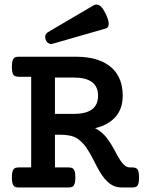

<svg xmlns="http://www.w3.org/2000/svg" viewBox="-20 -831 640 851"><path d="M393.6 -806.6Q400.9 -811 407.7 -811Q413.1 -811 420.9 -807.1Q433.6 -799.8 447.8 -771Q461.9 -742.7 461.9 -725.1Q461.9 -708 448.2 -704.6L213.9 -637.2Q211.4 -636.2 206.1 -636.2Q198.2 -636.2 191.9 -641.4Q185.5 -646.5 182.6 -655.3Q180.2 -661.6 180.2 -667Q180.2 -673.8 183.6 -679.7Q187 -685.5 193.4 -689ZM118.2 -490.7H63.5Q45.9 -490.7 39.1 -500Q32.7 -509.8 32.7 -535.2Q32.7 -560.5 39.6 -570.3Q43 -575.7 48.6 -577.6Q54.2 -579.6 63.5 -579.6H317.4Q370.1 -579.6 410.4 -566.7Q450.7 -553.7 477.1 -528.8Q523.9 -484.9 523.9 -406.7Q523.9 -350.6 493.7 -314.9Q461.9 -277.3 401.4 -262.7Q422.4 -252.9 441.9 -232.9Q462.4 -210.4 480.5 -178.2L489.7 -161.6L495.6 -150.4Q504.9 -132.8 513.2 -120.4Q521.5 -107.9 531.2 -99.1Q542.5 -88.9 556.2 -88.9H565.4Q583.5 -88.9 589.8 -80.1Q596.2 -70.3 596.2 -44.4Q596.2 -18.6 589.8 -8.8Q586.4 -3.9 580.6 -2Q574.7 0 565.4 0H519.5Q490.7 0 468.3 -15.9Q445.8 -31.7 423.3 -67.9Q408.7 -93.3 397.9 -115.2Q382.3 -147.5 364.3 -174.3Q345.2 -202.6 322.3 -217.3Q304.7 -228 283.2 -231Q267.1 -233.9 246.1 -233.9H223.6V-88.9H283.2Q292 -88.9 297.9 -86.9Q303.7 -85 307.1 -80.1Q314 -70.3 314 -44.4Q314 -18.6 306.6 -8.3Q300.3 0 283.2 0H63.5Q54.2 0 48.6 -2Q43 -3.9 39.6 -8.8Q32.7 -18.6 32.7 -44.4Q32.7 -70.3 39.6 -80.1Q43 -85 48.6 -86.9Q54.2 -88.9 63.5 -88.9H118.2ZM305.2 -326.2Q361.3 -326.2 387.7 -346.2Q414.6 -366.2 414.6 -406.7Q414.6 -487.3 307.1 -487.3H223.6V-326.2Z"/></svg>

Font: Courier Prime SemiBold
Style: Regular
Weight: 600
Designer: Alan Dague-Greene
Foundry: Quote-Unquote Apps
Version: Version 1.202